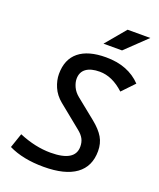

<svg xmlns="http://www.w3.org/2000/svg" viewBox="-163 -993 911 1101"><g transform="rotate(20 293.0 -442.0)"><path d="M237.3 9.8Q110.8 9.8 23.4 -33.2L53.7 -122.1Q153.8 -80.1 246.6 -80.1Q396.5 -80.1 396.5 -170.4Q396.5 -197.8 385.7 -218Q375 -238.3 350.6 -257.8L210.9 -371.1Q173.3 -401.9 156 -442.1Q138.7 -482.4 138.7 -521Q138.7 -610.8 195.6 -657Q252.4 -703.1 360.8 -703.1Q496.1 -703.1 574.7 -620.6L503.9 -546.4Q431.6 -613.3 355 -613.3Q301.3 -613.3 272.2 -592Q243.2 -570.8 243.2 -529.3Q243.2 -507.3 254.9 -481.4Q266.6 -455.6 292.5 -434.6L412.6 -337.9Q459 -300.3 480 -264.4Q501 -228.5 501 -181.6Q501 -87.4 434.1 -38.8Q367.2 9.8 237.3 9.8ZM319.3 -771.5 421.9 -894H560.5L432.6 -771.5Z"/></g></svg>

Font: Cascadia Mono
Style: Italic
Weight: 400
Italic angle: -10°
Monospace: yes
Designer: Aaron Bell
Foundry: Saja Typeworks
Version: Version 2404.023; ttfautohint (v1.8.4)